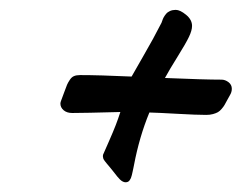

<svg xmlns="http://www.w3.org/2000/svg" viewBox="-20 -504 492 391"><path d="M399.9 -270Q380.4 -270 341.6 -272.2Q302.7 -274.4 284.2 -274.9Q263.7 -225.1 252.9 -168Q252.4 -165.5 251.5 -161.1Q250.5 -156.7 250 -154.1Q249.5 -151.4 248.5 -147.5Q247.6 -143.6 246.6 -141.4Q245.6 -139.2 244.1 -137Q242.7 -134.8 240.5 -133.8Q238.3 -132.8 235.8 -132.8Q232.9 -132.8 230 -134.3Q227.1 -135.7 224.1 -138.7Q221.2 -141.6 219 -144.3Q216.8 -147 213.4 -151.4Q210 -155.8 208 -158.2Q206.5 -160.2 202.6 -164.8Q198.7 -169.4 197.3 -171.1Q195.8 -172.9 193.4 -176Q190.9 -179.2 190.2 -181.6Q189.5 -184.1 189.5 -186Q189.5 -188 189.9 -189Q192.9 -195.8 201.9 -216.3Q210.9 -236.8 215.8 -249.5Q220.7 -262.2 225.1 -275.9Q150.9 -273.9 127 -273.9Q116.2 -273.9 109.6 -279.5Q103 -285.2 103 -293Q103 -294.9 104 -297.9Q106.4 -304.2 110.6 -315.7Q114.7 -327.1 116.5 -331.3Q118.2 -335.4 122.1 -341.3Q126 -347.2 130.9 -349.1Q135.7 -351.1 143.1 -351.1Q182.1 -351.1 248 -348.1Q250 -352.1 271.5 -389.2Q293 -426.3 308.1 -456.1Q308.6 -456.5 310.1 -460.9Q311.5 -465.3 313.2 -468.5Q314.9 -471.7 318.1 -475.6Q321.3 -479.5 326.4 -481.7Q331.5 -483.9 337.9 -483.9Q346.7 -483.9 358.9 -473.9Q371.1 -463.9 371.1 -451.2Q371.1 -441.9 364.7 -428.7Q358.4 -415.5 341.8 -388.9Q325.2 -362.3 315.9 -345.2Q396 -341.8 431.2 -341.8Q438.5 -341.8 445.3 -336.7Q452.1 -331.5 452.1 -323.2Q452.1 -316.4 448.2 -310.1Q446.3 -306.6 442.6 -300Q439 -293.5 437.3 -290.3Q435.5 -287.1 431.6 -282.5Q427.7 -277.8 423.8 -275.6Q419.9 -273.4 413.8 -271.7Q407.7 -270 399.9 -270Z"/></svg>

Font: Yellowtail
Style: Regular
Weight: 400
Designer: Astigmatic (AOETI)
Foundry: Astigmatic (AOETI)
Version: Version 1.000